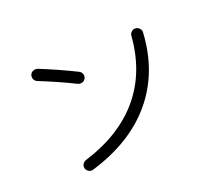

<svg xmlns="http://www.w3.org/2000/svg" viewBox="-136 -934 1272 1163"><g transform="rotate(-30 500.0 -353.0)"><path d="M864.3 -615.2Q878.9 -611.3 887.7 -597.7Q896.5 -584 891.6 -569.3Q834 -325.2 661.1 -179.7Q488.3 -34.2 214.8 -2Q200.2 0 188 -9.3Q175.8 -18.6 173.8 -33.7Q171.9 -48.8 181.6 -60.5Q191.4 -72.3 206.1 -74.2Q453.1 -105.5 608.4 -235.8Q763.7 -366.2 820.3 -587.9Q824.2 -602.5 837.4 -610.8Q850.6 -619.1 864.3 -615.2ZM189.5 -636.7Q176.8 -644.5 173.3 -659.2Q169.9 -673.8 177.7 -687Q185.5 -700.2 200.7 -703.1Q215.8 -706.1 230.5 -698.2Q334 -633.8 436.5 -558.6Q449.2 -549.8 452.1 -534.7Q455.1 -519.5 445.8 -506.8Q436.5 -494.1 421.9 -492.2Q407.2 -490.2 393.6 -499Q303.7 -565.4 189.5 -636.7Z"/></g></svg>

Font: Rounded Mgen+ 2m regular
Style: Regular
Weight: 400
Designer: [Source Han Sans]
Ryoko NISHIZUKA  (kana & ideographs); Paul D. Hunt (Latin, Greek & Cyrillic); Wenlong ZHANG  (bopomofo
Version: Version 1.059.20150602